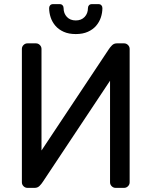

<svg xmlns="http://www.w3.org/2000/svg" viewBox="-20 -910 734 930"><path d="M86 0ZM347 -745Q313 -745 288.5 -756Q264 -767 248.5 -785Q233 -803 225.5 -825.5Q218 -848 218 -871Q218 -879 223 -884.5Q228 -890 237 -890H269Q278 -890 283 -884.5Q288 -879 288 -871Q288 -845 304 -828Q320 -811 347 -811Q374 -811 390 -828Q406 -845 406 -871Q406 -879 411 -884.5Q416 -890 425 -890H457Q466 -890 471 -884.5Q476 -879 476 -871Q476 -848 468.5 -825.5Q461 -803 445.5 -785Q430 -767 405.5 -756Q381 -745 347 -745ZM148 0Q162 0 171.5 -9.5Q181 -19 188 -30L513 -519V-27Q513 -16 521 -8Q529 0 540 0H581Q592 0 600 -8Q608 -16 608 -27V-673Q608 -684 600 -692Q592 -700 581 -700H546Q532 -700 522.5 -690.5Q513 -681 506 -670L181 -181V-673Q181 -684 173 -692Q165 -700 154 -700H113Q102 -700 94 -692Q86 -684 86 -673V-27Q86 -16 94 -8Q102 0 113 0Z"/></svg>

Font: Rubik
Style: Regular
Weight: 400
Designer: Hubert & Fischer
Foundry: Hubert & Fischer
Version: Version 1.002; ttfautohint (v1.6)